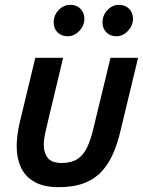

<svg xmlns="http://www.w3.org/2000/svg" viewBox="-20 -761 591 794"><path d="M222 13Q160 13 121.5 -9.5Q83 -32 66 -70Q49 -108 49 -156Q49 -178 52 -202Q55 -226 61 -252L126 -522H241L177 -254Q171 -230 166 -206Q161 -182 161 -162Q161 -130 177 -108.5Q193 -87 236 -87Q274 -87 299 -102.5Q324 -118 340 -151Q356 -184 368 -237L437 -522H551L479 -223Q467 -170 448 -126.5Q429 -83 400.5 -52Q372 -21 328.5 -4Q285 13 222 13ZM462 -611Q436 -611 420 -627Q404 -643 404 -668Q404 -698 424.5 -719.5Q445 -741 472 -741Q498 -741 514 -724.5Q530 -708 530 -683Q530 -664 520 -647.5Q510 -631 494.5 -621Q479 -611 462 -611ZM260 -611Q234 -611 218 -627Q202 -643 202 -668Q202 -698 222.5 -719.5Q243 -741 271 -741Q297 -741 313 -724.5Q329 -708 329 -683Q329 -664 319 -647.5Q309 -631 293.5 -621Q278 -611 260 -611Z"/></svg>

Font: Ubuntu Sans SemiBold
Style: Italic
Weight: 600
Italic angle: -13.5°
Designer: Dalton Maag Ltd
Foundry: Dalton Maag Ltd
Version: Version 1.006